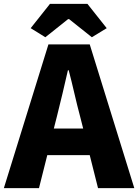

<svg xmlns="http://www.w3.org/2000/svg" viewBox="-28 -975 716 995"><path d="M267 -372 251 -309H403L387 -372Q372 -428 357.5 -491Q343 -554 328 -611H324Q311 -553 296 -490.5Q281 -428 267 -372ZM-8 0 223 -745H437L668 0H480L437 -171H217L174 0ZM207 -782 131 -829 231 -955H425L525 -829L448 -782L330 -876H325Z"/></svg>

Font: Source Han Sans CN Heavy
Style: Regular
Weight: 900
Designer: Ryoko NISHIZUKA 西塚涼子 (kana, bopomofo & ideographs); Paul D. Hunt (Latin, Greek & Cyrillic); Sandoll Communications 산돌커뮤니
Foundry: Adobe
Version: Version 2.000;hotconv 1.0.107;makeotfexe 2.5.65593